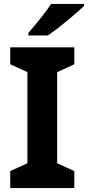

<svg xmlns="http://www.w3.org/2000/svg" viewBox="-20 -954 446 974"><path d="M357 0H32V-86L119 -126V-588L32 -628V-714H357V-628L270 -588V-126L357 -86ZM406 -924Q392 -910 369 -890Q346 -870 319.5 -848Q293 -826 267.5 -806.5Q242 -787 223 -774H124V-787Q140 -806 161.5 -831.5Q183 -857 204 -884.5Q225 -912 239 -934H406Z"/></svg>

Font: Noto Sans NKo Unjoined
Style: Bold
Weight: 700
Designer: Monotype Design Team
Foundry: Monotype Imaging Inc.
Version: Version 2.004